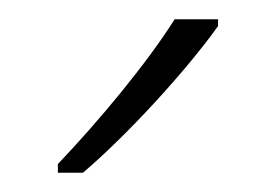

<svg xmlns="http://www.w3.org/2000/svg" viewBox="-20 -785 286 199"><path d="M206 -758V-765H161C132 -719 82 -659 40 -615V-606H66C113 -646 174 -713 206 -758Z"/></svg>

Font: Noto Sans Devanagari UI SemiCondensed ExtraLight
Style: Regular
Weight: 200
Width: 4
Designer: Jelle Bosma - Monotype Design Team
Foundry: Monotype Imaging Inc.
Version: Version 2.004